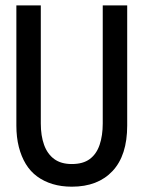

<svg xmlns="http://www.w3.org/2000/svg" viewBox="-20 -680 532 712"><path d="M246.3 12.3Q207.3 12.3 175 2.5Q142.7 -7.3 117.7 -25.7Q92.7 -44 75.8 -71.7Q59 -99.3 49.8 -135.2Q40.7 -171 40.7 -214.3V-660H131.3V-222Q131.3 -176.7 143.5 -142.8Q155.7 -109 181 -90.3Q206.3 -71.7 246.3 -71.7Q288 -71.7 313 -90.3Q338 -109 349.5 -143.2Q361 -177.3 361 -222V-660H451.7V-214.3Q451.7 -103.7 397.3 -45.7Q343 12.3 246.3 12.3Z"/></svg>

Font: Bricolage Grotesque 96pt ExtraBold SemiCondensed
Style: Regular
Weight: 800
Width: 4
Version: Version 1.001;gftools[0.9.33.dev8+g029e19f]